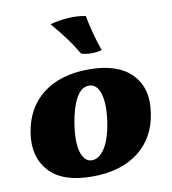

<svg xmlns="http://www.w3.org/2000/svg" viewBox="-81 -782 772 861"><g transform="rotate(-10 305.0 -351.0)"><path d="M271 9Q136 9 75.5 -57.5Q15 -124 31 -230Q48 -343 128 -405Q208 -467 338 -467Q469 -467 532 -402Q595 -337 578 -227Q562 -115 481.5 -53Q401 9 271 9ZM282 -63Q314 -63 340.5 -103Q367 -143 379 -224Q390 -301 376 -348Q362 -395 325 -395Q290 -395 266.5 -352Q243 -309 232 -238Q219 -153 233.5 -108Q248 -63 282 -63ZM366 -705Q373 -668 384.5 -624Q396 -580 410 -542Q389 -536 362.5 -536Q336 -536 316 -543Q293 -582 267.5 -617Q242 -652 204 -696Q240 -706 282.5 -709.5Q325 -713 366 -705Z"/></g></svg>

Font: Vollkorn Black
Style: Italic
Weight: 900
Italic angle: -11°
Designer: Friedrich Althausen
Foundry: Friedrich Althausen
Version: Version 5.000; ttfautohint (v1.8.3)